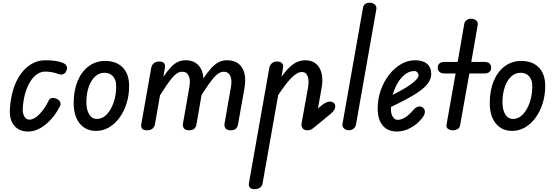

<svg xmlns="http://www.w3.org/2000/svg" viewBox="-20 -948 4028 1397"><path d="M184 9Q118 9 82.8 -34.8Q47.5 -78.5 52 -151.5Q56 -231 76.5 -296.8Q97 -362.5 131.2 -410Q165.5 -457.5 211 -483.5Q256.5 -509.5 309.5 -509.5Q346.5 -509.5 379.8 -505.2Q413 -501 436.5 -491Q447 -487.5 455.8 -479.5Q464.5 -471.5 467.2 -459.8Q470 -448 462.5 -431.5Q454 -412.5 438 -407.5Q422 -402.5 401 -411Q380 -419 355.2 -423Q330.5 -427 309.5 -427Q265.5 -427 230 -392Q194.5 -357 172.2 -296.5Q150 -236 145.5 -158Q143.5 -125 156.8 -101.2Q170 -77.5 194 -77.5Q228 -77.5 266.2 -116.2Q304.5 -155 336.5 -220Q342.5 -232 359.2 -234.8Q376 -237.5 396 -227Q414.5 -218 418.8 -202.2Q423 -186.5 417.5 -177Q372.5 -90.5 310.2 -40.8Q248 9 184 9Z M679.5 4.5Q603.5 4.5 559.8 -49.8Q516 -104 516 -197.5Q516 -289.5 544.8 -358.5Q573.5 -427.5 625.2 -466Q677 -504.5 744.5 -504.5Q826.5 -504.5 873 -457Q919.5 -409.5 919.5 -322.5Q919.5 -254.5 900.8 -195.2Q882 -136 849 -91Q816 -46 772.5 -20.8Q729 4.5 679.5 4.5ZM685.5 -82.5Q725 -82.5 756.5 -115.2Q788 -148 806.8 -202.2Q825.5 -256.5 825.5 -322Q825.5 -366.5 802.5 -392.5Q779.5 -418.5 740 -418.5Q701.5 -418.5 671.8 -391Q642 -363.5 625.2 -314.8Q608.5 -266 608.5 -203.5Q608.5 -149 629 -115.8Q649.5 -82.5 685.5 -82.5Z M1048.5 0Q1021.5 0 1013 -13.2Q1004.5 -26.5 1007.5 -42L1080.5 -454.5Q1082.5 -465 1088.5 -475.5Q1094.5 -486 1106.8 -493.2Q1119 -500.5 1140 -500.5Q1164 -500.5 1173.8 -488.2Q1183.5 -476 1179.5 -452L1168 -388.5Q1196 -428.5 1220.2 -455.5Q1244.5 -482.5 1270.8 -496Q1297 -509.5 1330.5 -509.5Q1371.5 -509.5 1399.5 -492.8Q1427.5 -476 1442.8 -446.2Q1458 -416.5 1460 -377.5Q1489.5 -421.5 1515.8 -450.8Q1542 -480 1569.8 -494.8Q1597.5 -509.5 1632.5 -509.5Q1685 -509.5 1716.8 -483.8Q1748.5 -458 1759 -411.8Q1769.5 -365.5 1758.5 -305L1710.5 -35.5Q1708.5 -25.5 1697.5 -12.8Q1686.5 0 1656 0Q1630 0 1620.2 -15.2Q1610.5 -30.5 1613.5 -47.5L1660.5 -316Q1666 -344 1662.8 -369.2Q1659.5 -394.5 1646.2 -410.2Q1633 -426 1608 -426Q1572 -426 1535 -382.2Q1498 -338.5 1446.5 -256.5L1408 -35.5Q1406 -25.5 1395 -12.8Q1384 0 1353.5 0Q1327.5 0 1317.8 -15.2Q1308 -30.5 1311 -47.5L1358 -316Q1363.5 -344 1360.2 -369.2Q1357 -394.5 1343.8 -410.2Q1330.5 -426 1304.5 -426Q1269.5 -426 1232.8 -381.8Q1196 -337.5 1144.5 -255L1106.5 -39Q1104.5 -28.5 1091.8 -14.2Q1079 0 1048.5 0Z M1832 428.5Q1808 428.5 1798 416.8Q1788 405 1791 385.5L1940 -457.5Q1942 -466.5 1948.2 -476.5Q1954.5 -486.5 1966.5 -493.5Q1978.5 -500.5 1996.5 -500.5Q2019.5 -500.5 2031.5 -488.5Q2043.5 -476.5 2039.5 -454.5L2028 -389Q2070 -449 2111 -479.2Q2152 -509.5 2202.5 -509.5Q2250 -509.5 2280 -483.5Q2310 -457.5 2320.5 -411.5Q2331 -365.5 2319.5 -304.5L2293.5 -159L2329 -188.5Q2344.5 -198.5 2357 -204Q2369.5 -209.5 2381 -209Q2399 -208.5 2410 -198Q2421 -187.5 2419 -168.5Q2418 -156 2408.5 -143.2Q2399 -130.5 2382 -116.5L2264 -19.5Q2254 -11 2243.5 -5.5Q2233 0 2216.5 0Q2190.5 0 2180.8 -16Q2171 -32 2174.5 -50.5L2222 -315.5Q2227 -343.5 2224.2 -368.2Q2221.5 -393 2209.8 -408.5Q2198 -424 2177 -424Q2141.5 -424 2099.2 -380.5Q2057 -337 2004 -256L1890 389.5Q1888 404.5 1872.2 416.5Q1856.5 428.5 1832 428.5Z M2518.5 0Q2506.5 0 2494.8 -5.2Q2483 -10.5 2476.2 -21.5Q2469.5 -32.5 2472.5 -49.5L2621 -890Q2624.5 -911.5 2638.2 -920Q2652 -928.5 2668.5 -928.5Q2690.5 -928.5 2706.5 -915.5Q2722.5 -902.5 2718 -879L2570.5 -43.5Q2567 -21.5 2551 -10.8Q2535 0 2518.5 0Z M2868 9Q2800.5 9 2764.2 -35.2Q2728 -79.5 2728 -158.5Q2728 -228 2750.2 -291Q2772.5 -354 2810.5 -403.2Q2848.5 -452.5 2897.5 -481Q2946.5 -509.5 3000 -509.5Q3057 -509.5 3087.2 -483.8Q3117.5 -458 3117.5 -410Q3117.5 -383 3104.2 -358.8Q3091 -334.5 3068.2 -313.5Q3045.5 -292.5 3017.8 -274Q2990 -255.5 2960.5 -239.5Q2934 -224 2896 -205Q2858 -186 2824.5 -169.5Q2824 -160.5 2824.2 -152.5Q2824.5 -144.5 2825.5 -137Q2827.5 -112 2841 -94Q2854.5 -76 2874 -76Q2900.5 -76 2928.5 -94Q2956.5 -112 2981 -140.5Q3002 -166.5 3021.2 -172Q3040.5 -177.5 3055.5 -166Q3064 -160.5 3068.8 -149.8Q3073.5 -139 3070.2 -123.5Q3067 -108 3050 -87Q3016 -44 2967.5 -17.5Q2919 9 2868 9ZM2837.5 -258Q2855.5 -267.5 2875.5 -278Q2895.5 -288.5 2914 -299Q2946 -317.5 2971 -335.8Q2996 -354 3010.8 -370.5Q3025.5 -387 3025.5 -400.5Q3025.5 -411 3017.2 -421Q3009 -431 2993.5 -431Q2959 -431 2928.2 -407.8Q2897.5 -384.5 2874 -345.2Q2850.5 -306 2837.5 -258Z M3275 0Q3255 0 3240.2 -10Q3225.5 -20 3229.5 -43.5L3295 -413.5H3215Q3189.5 -413.5 3177.2 -425.2Q3165 -437 3165 -455.5Q3165 -474 3177 -485.8Q3189 -497.5 3214.5 -497.5H3310L3358 -774.5Q3361.5 -792.5 3375.8 -802.2Q3390 -812 3406 -812Q3420.5 -812 3432.8 -807Q3445 -802 3451.8 -791.5Q3458.5 -781 3455.5 -764L3409 -497.5H3504Q3530 -497.5 3541.8 -485.8Q3553.5 -474 3553.5 -455.5Q3553.5 -437 3541.8 -425.2Q3530 -413.5 3504 -413.5H3395L3328 -38Q3324.5 -17.5 3309.5 -8.8Q3294.5 0 3275 0Z M3707 4.5Q3631 4.5 3587.2 -49.8Q3543.5 -104 3543.5 -197.5Q3543.5 -289.5 3572.2 -358.5Q3601 -427.5 3652.8 -466Q3704.5 -504.5 3772 -504.5Q3854 -504.5 3900.5 -457Q3947 -409.5 3947 -322.5Q3947 -254.5 3928.2 -195.2Q3909.5 -136 3876.5 -91Q3843.5 -46 3800 -20.8Q3756.5 4.5 3707 4.5ZM3713 -82.5Q3752.5 -82.5 3784 -115.2Q3815.5 -148 3834.2 -202.2Q3853 -256.5 3853 -322Q3853 -366.5 3830 -392.5Q3807 -418.5 3767.5 -418.5Q3729 -418.5 3699.2 -391Q3669.5 -363.5 3652.8 -314.8Q3636 -266 3636 -203.5Q3636 -149 3656.5 -115.8Q3677 -82.5 3713 -82.5Z"/></svg>

Font: Edu AU VIC WA NT Hand Medium
Style: Regular
Weight: 500
Version: Version 1.001